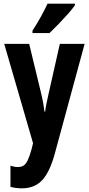

<svg xmlns="http://www.w3.org/2000/svg" viewBox="-20 -786 484 1046"><path d="M3 -547H139L203 -282Q217 -225 222 -178H226Q228 -198 233.5 -223.5Q239 -249 246 -281L306 -547H441L278 53Q250 154 208.5 197Q167 240 99 240Q83 240 67.5 238Q52 236 37 232V117Q47 120 57 122Q67 124 76 124Q96 124 108.5 116Q121 108 131 87Q141 66 152 27L160 -6ZM388 -757Q375 -738 351 -711Q327 -684 300 -656Q273 -628 250 -606H157V-619Q183 -659 203 -695.5Q223 -732 239 -766H388Z"/></svg>

Font: Noto Sans Myanmar ExtraCondensed
Style: Bold
Weight: 700
Width: 2
Designer: Monotype Design Team
Foundry: Monotype Imaging Inc.
Version: Version 2.107; ttfautohint (v1.8.4.7-5d5b)